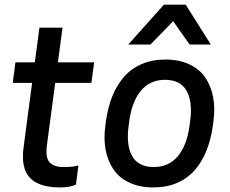

<svg xmlns="http://www.w3.org/2000/svg" viewBox="-20 -800 998 832"><path d="M231 -529.8H388.2L376 -440.9H219.2L183.1 -168.9Q176.3 -116.7 195.1 -96.4Q213.9 -76.2 254.9 -76.2Q296.9 -76.2 319.8 -83L309.1 0Q281.7 12.2 240.2 12.2Q148.9 12.2 109.6 -29.5Q70.3 -71.3 82 -160.2L119.1 -440.9H35.2L46.9 -529.8H130.9L150.9 -680.2H251Z M631.8 -606.9H535.6L690.4 -779.8H784.7L893.6 -606.9H801.8L730.5 -708ZM646.5 -76.2Q710.9 -76.2 750 -122.3Q789.1 -168.5 800.8 -252L803.7 -273.9Q815.4 -358.9 788.6 -406.5Q761.7 -454.1 694.8 -454.1Q630.4 -454.1 591.3 -407.7Q552.2 -361.3 540.5 -277.8L537.6 -255.9Q525.9 -170.9 552.7 -123.5Q579.6 -76.2 646.5 -76.2ZM696.8 -542Q756.3 -542 800.5 -521.2Q844.7 -500.5 869.6 -463.9Q894.5 -427.2 903.6 -379.2Q912.6 -331.1 904.8 -273.9L901.9 -252Q893.6 -193.8 874.5 -146.7Q855.5 -99.6 824.5 -63.5Q793.5 -27.3 747.8 -7.6Q702.1 12.2 644.5 12.2Q585 12.2 540.8 -8.5Q496.6 -29.3 471.7 -65.9Q446.8 -102.5 437.7 -150.6Q428.7 -198.7 436.5 -255.9L439.5 -277.8Q447.8 -335.9 466.8 -383.1Q485.8 -430.2 516.8 -466.3Q547.9 -502.4 593.5 -522.2Q639.2 -542 696.8 -542Z"/></svg>

Font: Cooper Hewitt
Style: Medium Italic
Weight: 708
Designer: Village Type and Design LLC
Foundry: Cooper Hewitt Smithsonian Design Museum
Version: 1.000